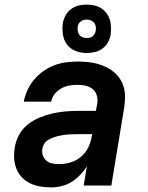

<svg xmlns="http://www.w3.org/2000/svg" viewBox="-20 -805 640 833"><path d="M201 8Q178 8 154.5 4Q131 0 111 -9.5Q91 -19 75.5 -35Q60 -51 51.5 -72Q43 -93 41.5 -116.5Q40 -140 44 -164Q48 -192 62 -218.5Q76 -245 99.5 -264Q123 -283 150.5 -294.5Q178 -306 206.5 -312.5Q235 -319 263 -321.5Q291 -324 319 -324H396L402 -356Q405 -374 400 -391Q395 -408 382 -418.5Q369 -429 352 -433Q335 -437 316 -437Q299 -437 281 -434Q263 -431 246 -421.5Q229 -412 217 -397Q205 -382 202 -364H83Q88 -389 99 -413.5Q110 -438 127.5 -459Q145 -480 167.5 -496Q190 -512 215 -521.5Q240 -531 265.5 -534.5Q291 -538 316 -538Q338 -538 359.5 -536Q381 -534 401.5 -528.5Q422 -523 440.5 -514Q459 -505 474.5 -492Q490 -479 501 -462Q512 -445 517.5 -424.5Q523 -404 522.5 -382.5Q522 -361 519 -339L463 0H343L357 -83Q344 -63 327 -45.5Q310 -28 290 -15.5Q270 -3 247 2.5Q224 8 202 8Q202 8 202 8Q202 8 202 8ZM236 -93Q260 -93 285 -100Q310 -107 330.5 -124Q351 -141 362.5 -164.5Q374 -188 378 -213L380 -223H319Q308 -223 297 -222.5Q286 -222 275 -221.5Q264 -221 253 -219Q242 -217 231.5 -214.5Q221 -212 210 -208Q199 -204 189 -198Q179 -192 172.5 -182Q166 -172 164 -161Q161 -146 165.5 -132Q170 -118 180.5 -108.5Q191 -99 206 -96Q221 -93 236 -93ZM356 -575Q331 -575 308 -584Q285 -593 271 -611.5Q257 -630 253 -655Q249 -680 253 -706Q256 -723 265 -739Q274 -755 289 -766Q304 -777 321.5 -781Q339 -785 356 -785Q373 -785 389 -781.5Q405 -778 418.5 -769.5Q432 -761 441.5 -748.5Q451 -736 456 -720.5Q461 -705 461.5 -688Q462 -671 460 -654Q457 -637 448 -621Q439 -605 424 -594Q409 -583 391 -579Q373 -575 356 -575ZM356 -640Q363 -640 369.5 -641.5Q376 -643 381.5 -647.5Q387 -652 390.5 -658Q394 -664 395 -670Q397 -680 395.5 -689.5Q394 -699 388.5 -706Q383 -713 374.5 -716.5Q366 -720 356 -720Q350 -720 343.5 -718.5Q337 -717 331 -712.5Q325 -708 321.5 -702Q318 -696 317 -690Q316 -680 317.5 -670.5Q319 -661 324 -654Q329 -647 338 -643.5Q347 -640 356 -640Z"/></svg>

Font: Iosevka Curly Extended Oblique
Style: Bold
Weight: 700
Width: 7
Italic angle: -9°
Monospace: yes
Designer: Belleve Invis
Foundry: Belleve Invis
Version: Version 11.1.0; ttfautohint (v1.8.3)